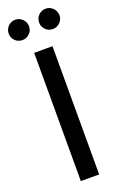

<svg xmlns="http://www.w3.org/2000/svg" viewBox="-180 -939 617 985"><g transform="rotate(-20 128.5 -446.5)"><path d="M46 -782Q22 -782 6 -798Q-10 -814 -10 -837Q-10 -860 6 -876.5Q22 -893 46 -893Q68 -893 84.5 -876.5Q101 -860 101 -837Q101 -814 84.5 -798Q68 -782 46 -782ZM212 -782Q188 -782 172 -798Q156 -814 156 -837Q156 -860 172 -876.5Q188 -893 212 -893Q234 -893 250.5 -876.5Q267 -860 267 -837Q267 -814 250.5 -798Q234 -782 212 -782ZM79 -700H179V0H79Z"/></g></svg>

Font: Albert Sans Medium
Style: Regular
Weight: 500
Designer: Andreas Rasmussen
Foundry: a.Foundry
Version: Version 1.025